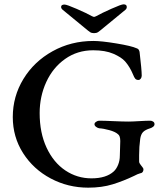

<svg xmlns="http://www.w3.org/2000/svg" viewBox="-20 -852 766 886"><path d="M39 -312Q39 -407 88 -487.5Q137 -568 222.5 -615.5Q308 -663 411 -663Q448 -663 517.5 -651.5Q587 -640 611 -629Q617 -627 619.5 -623.5Q622 -620 624 -613Q634 -529 634 -503Q634 -495 629.5 -489Q625 -483 619 -483Q609 -483 604 -489Q599 -495 594 -508Q579 -544 557 -569Q540 -588 503 -604Q466 -620 410 -620Q337 -620 280.5 -580Q224 -540 193.5 -473.5Q163 -407 163 -330Q163 -239 195 -170.5Q227 -102 281.5 -65.5Q336 -29 402 -29Q470 -29 505 -61Q517 -72 525 -91.5Q533 -111 533 -134Q533 -154 534 -167L535 -201Q535 -226 524 -233Q512 -244 484.5 -251.5Q457 -259 438 -260Q431 -261 423.5 -266.5Q416 -272 416 -279Q416 -285 423.5 -290Q431 -295 437 -295Q461 -295 503 -293Q547 -291 573 -291Q590 -291 622 -293Q654 -295 674 -295Q680 -295 686.5 -291Q693 -287 693 -279Q693 -272 686.5 -267Q680 -262 673 -260Q650 -253 640 -242.5Q630 -232 627 -211Q622 -175 622 -136V-107Q622 -101 625.5 -96.5Q629 -92 630 -90Q632 -87 637 -81Q642 -75 642 -71Q642 -54 626 -52Q617 -50 598 -40Q550 -17 500 -1.5Q450 14 387 14Q294 14 214 -28.5Q134 -71 86.5 -145.5Q39 -220 39 -312ZM403 -778Q411 -774 414 -774Q417 -774 425 -778Q448 -791 494 -811.5Q540 -832 550 -832Q565 -832 565 -820Q565 -812 559 -807L458 -724Q439 -708 432 -703.5Q425 -699 414 -699Q403 -699 396 -703.5Q389 -708 370 -724L269 -807Q262 -813 262 -820Q262 -831 278 -831Q288 -831 334 -811Q380 -791 403 -778Z"/></svg>

Font: EB Garamond Medium
Style: Regular
Weight: 500
Designer: Georg Duffner and Octavio Pardo
Foundry: Georg Duffner
Version: Version 1.000